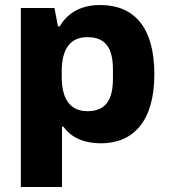

<svg xmlns="http://www.w3.org/2000/svg" viewBox="-20 -559 673 765"><path d="M63 186H227V-54H233C265 -9 318 12 382 12C511 12 595 -76 595 -263C595 -451 514 -539 379 -539C311 -539 253 -514 218 -454H211L197 -527H63ZM328 -116C256 -116 226 -170 226 -252V-276C226 -358 256 -411 328 -411C402 -411 430 -366 430 -281V-246C430 -162 402 -116 328 -116Z"/></svg>

Font: Archivo ExtraBold
Style: Regular
Weight: 800
Designer: Hector Gatti
Foundry: Omnibus-Type
Version: Version 2.001